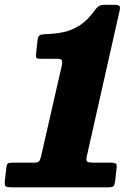

<svg xmlns="http://www.w3.org/2000/svg" viewBox="-35 -798 585 818"><path d="M-14 -32.5 -8 -83Q-6.5 -99 -1 -102Q4.5 -105 21 -105H107Q125 -105 130.5 -110Q136 -115 140 -132L229.5 -524Q231 -539 226.8 -543.2Q222.5 -547.5 208.5 -547.5H139Q126.5 -547.5 121.8 -550.5Q117 -553.5 118.5 -567L125 -627Q127.5 -647.5 138.8 -650Q150 -652.5 167.5 -653Q201 -654 236 -661.2Q271 -668.5 304.8 -690Q338.5 -711.5 369.5 -755Q377.5 -766.5 386 -772Q394.5 -777.5 414 -777.5H452Q468 -777.5 473 -773.5Q478 -769.5 475 -754.5L335 -133Q330.5 -113.5 337 -109.2Q343.5 -105 364.5 -105H438Q450 -105 456.8 -101.8Q463.5 -98.5 462 -85L456 -29.5Q453.5 -11 449.5 -5.5Q445.5 0 427 0H15Q-6.5 0 -11.5 -5Q-16.5 -10 -14 -32.5Z"/></svg>

Font: Besley* Narrow Fatface
Style: Italic
Weight: 900
Width: 4
Italic angle: -13°
Designer: Owen Earl
Foundry: indestructible type*
Version: Version 3.000; ttfautohint (v1.8.3)